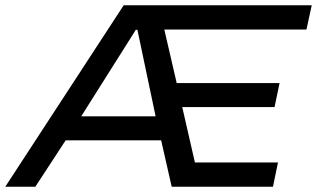

<svg xmlns="http://www.w3.org/2000/svg" viewBox="-45 -708 1202 728"><path d="M-25 0 424 -688H1137L1117 -596H578L625 -393H1015L996 -302H646L694 -92H1009L990 0H606L566 -176H204L89 0ZM263 -267H545L476 -595H470Z"/></svg>

Font: Saira Expanded Medium
Style: Italic
Weight: 500
Width: 7
Italic angle: -12°
Designer: Hector Gatti with collaboration of the Omnibus-Type team
Foundry: Omnibus-Type
Version: Version 1.101